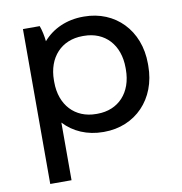

<svg xmlns="http://www.w3.org/2000/svg" viewBox="-81 -604 831 879"><g transform="rotate(-10 334.0 -164.0)"><path d="M82 200H181V-68C225 -20 289 8 363 8H367C512 8 618 -100 618 -255V-265C618 -420 512 -528 367 -528H363C286 -528 220 -498 176 -447C174 -470 167 -502 160 -520H82ZM345 -79C247 -79 181 -149 181 -256V-264C181 -371 247 -441 345 -441H351C449 -441 514 -371 514 -264V-256C514 -149 449 -79 351 -79Z"/></g></svg>

Font: Fixel Display Medium
Style: Regular
Weight: 500
Designer: AlfaBravo + MacPaw
Foundry: Kyrylo Tkachov, Marchela Mozhyna, Serhii Makarenko, Maria Weinstein, Zakhar Kryvoshyya
Version: Version 1.211